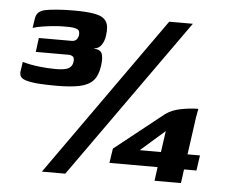

<svg xmlns="http://www.w3.org/2000/svg" viewBox="-47 -583 846 718"><g transform="rotate(5 376.0 -224.5)"><path d="M160 -243.6Q130.4 -243.6 98.6 -245.4Q66.7 -247.2 44 -254.3Q31.8 -258.4 26.7 -266Q21.6 -273.7 23.2 -286.9L28.4 -321.5Q58.6 -313 91.6 -309.4Q124.6 -305.7 153.1 -305.7Q187.9 -305.7 201.5 -313.4Q215.1 -321.1 217.4 -338.1Q219.6 -353 212.9 -358.1Q206.3 -363.1 196.8 -363.1H73.6L80.4 -415.9H203.6Q214.5 -415.9 220.8 -421.9Q227.1 -427.9 229.1 -439.7Q231.3 -457 219.3 -462Q207.2 -466.9 185.6 -466.9Q180.2 -466.9 175 -466.9Q169.8 -466.9 164.4 -466.9Q150.8 -466.9 130.4 -464.9Q110 -462.9 89.3 -459.6Q68.6 -456.3 53.9 -451.5L59.1 -486Q61.4 -502 70.1 -510Q78.8 -518.1 93.4 -521.4Q107.1 -524.7 136.7 -527.2Q166.3 -529.7 201.8 -529.7Q254.9 -529.7 284.2 -523.5Q313.6 -517.2 324.4 -499.5Q335.3 -481.8 329.9 -445.9Q327.3 -426.4 317.5 -411.6Q307.6 -396.8 289.5 -394.8V-393.8Q313.4 -393.5 319.5 -378.1Q325.6 -362.7 321.3 -332.6Q316.6 -296.1 299 -276.8Q281.4 -257.6 247.6 -250.6Q213.8 -243.6 160 -243.6ZM649.6 -519.1 223.1 80.9H135.3L560.8 -519.1ZM558 78.3 564.9 26.4H384.1L392.3 -27.9L575.8 -173.7Q599 -190.7 634 -197.3Q668.9 -203.9 697.9 -203.9Q697.2 -202.2 695.3 -190.8Q693.5 -179.3 691.8 -170.8L672.3 -30.9H719L710.8 26.4H664.1L657.2 78.3ZM492.9 -30.9H572.5L583.7 -110.4Z"/></g></svg>

Font: Genos Thin
Style: Italic
Weight: 100
Italic angle: -8°
Designer: Robert E. Leuschke
Foundry: Robert E. Leuschke
Version: Version 1.010